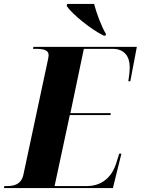

<svg xmlns="http://www.w3.org/2000/svg" viewBox="-54 -951 712 971"><path d="M470 -771H480L482 -779C460 -814 433 -887 422 -931H286L283 -921C312 -878 407 -802 470 -771ZM-34 0H517L560 -174H549L533 -123C517 -74 477 -10 384 -10H222L299 -369H505L506 -379H302L370 -704H516C575 -704 602 -665 602 -612C602 -592 599 -564 595 -540H605L638 -714H115L113 -704H126C166 -704 192 -698 192 -672C192 -664 189 -653 187 -642L64 -66C53 -19 19 -10 -20 -10H-32Z"/></svg>

Font: Noto Serif Display SemiCondensed ExtraBold
Style: Italic
Weight: 800
Width: 4
Italic angle: -12°
Designer: Monotype Design Team
Foundry: Monotype Imaging Inc.
Version: Version 2.009